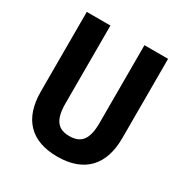

<svg xmlns="http://www.w3.org/2000/svg" viewBox="-167 -848 954 992"><g transform="rotate(30 310.0 -352.0)"><path d="M553 -240V-714H412V-250C412 -152 380 -113 310 -113C243 -113 209 -150 209 -249V-714H68V-239C68 -77 152 10 309 10C470 10 553 -81 553 -240Z"/></g></svg>

Font: Noto Sans Armenian Condensed
Style: Regular
Weight: 400
Width: 3
Designer: Monotype Design Team
Foundry: Monotype Imaging Inc.
Version: Version 2.008